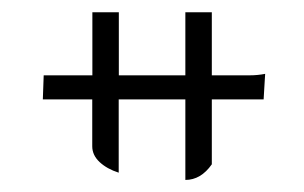

<svg xmlns="http://www.w3.org/2000/svg" viewBox="-20 -474 494 312"><path d="M49.6 -312.5 51 -351.6H130.1V-454.1H173.1V-351.6H281.2V-454.1H324.2V-351.6H385.7Q398.4 -351.6 410.9 -354Q410.4 -349.1 410.2 -343L408.4 -312.5H324.2V-207Q306.4 -181.6 281.2 -181.6V-312.5H172.9V-193.4Q153.8 -199.5 141.8 -210.7Q129.9 -221.9 129.9 -236.3V-312.5Z"/></svg>

Font: AgreloyInT3
Style: Medium
Weight: 400
Designer: gluk
Foundry: gluk
Version: Version 0.27